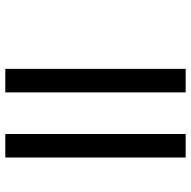

<svg xmlns="http://www.w3.org/2000/svg" viewBox="-18 -720 738 743"><g transform="rotate(90 351.5 -349.0)"><path d="M499 -698H590V0H499ZM247 -698H338V0H247Z"/></g></svg>

Font: IBM Plex Sans Devanagari Text
Style: Regular
Weight: 450
Designer: Mike Abbink, Paul van der Laan, Pieter van Rosmalen, Erin McLaughlin
Foundry: Bold Monday
Version: Version 1.1